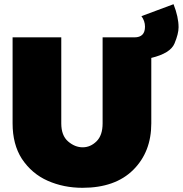

<svg xmlns="http://www.w3.org/2000/svg" viewBox="-20 -879 871 915"><path d="M373 16Q283.5 16 207.5 -17.5Q131.5 -51 84 -122.5Q40 -191 40 -291V-701H272V-291Q272 -233 304.5 -205Q337 -177 374 -177Q411 -177 440 -205.5Q469 -234 469 -291V-701H621Q671 -701 671 -752Q671 -779 654 -802L807 -859Q831 -798 831 -749Q831 -718 811.5 -671.5Q792 -625 701 -603V-291Q701 -155 615 -69.5Q529 16 373 16Z"/></svg>

Font: Argentum Novus Black
Style: Regular
Weight: 900
Designer: Julieta Ulanovsky (font) & Cristiano Sobral (main changes)
Foundry: Julieta Ulanovsky (font) & Cristiano Sobral (main changes)
Version: Version 3.00;November 27, 2020;FontCreator 13.0.0.2655 64-bi